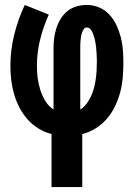

<svg xmlns="http://www.w3.org/2000/svg" viewBox="-20 -540 540 775"><path d="M188 215V1Q160 -6 135 -21.5Q110 -37 91 -58.5Q72 -80 58.5 -106Q45 -132 37 -159.5Q29 -187 25.5 -216Q22 -245 22 -274Q22 -338 37.5 -400.5Q53 -463 80 -520L177 -481Q155 -433 142 -380.5Q129 -328 129 -274Q129 -250 132 -225.5Q135 -201 142.5 -177.5Q150 -154 163 -132.5Q176 -111 196 -98V-343Q196 -364 198.5 -385Q201 -406 207.5 -426Q214 -446 225 -464Q236 -482 252 -495Q268 -508 288.5 -514Q309 -520 330 -520Q356 -520 380 -510Q404 -500 421.5 -481Q439 -462 450 -438.5Q461 -415 467.5 -390Q474 -365 476 -339.5Q478 -314 478 -288Q478 -258 475.5 -228Q473 -198 465.5 -169Q458 -140 445 -112.5Q432 -85 412.5 -62Q393 -39 367 -22.5Q341 -6 312 1V215ZM304 -98Q319 -107 329.5 -121.5Q340 -136 347.5 -152Q355 -168 359.5 -185.5Q364 -203 366.5 -220.5Q369 -238 370 -255.5Q371 -273 371 -291Q371 -300 370.5 -310Q370 -320 369.5 -329.5Q369 -339 368 -348.5Q367 -358 365.5 -367Q364 -376 361.5 -385.5Q359 -395 355.5 -404Q352 -413 346 -421Q340 -429 330 -429Q322 -429 317.5 -421.5Q313 -414 310.5 -406.5Q308 -399 307 -391Q306 -383 305 -375Q304 -367 304 -359Q304 -351 304 -343Z"/></svg>

Font: Iosevka Curly Extrabold
Style: Regular
Weight: 800
Monospace: yes
Designer: Belleve Invis
Foundry: Belleve Invis
Version: Version 22.1.2; ttfautohint (v1.8.4)